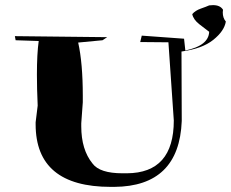

<svg xmlns="http://www.w3.org/2000/svg" viewBox="-20 -787 901 749"><path d="M426 -58H412Q119 -58 119 -302V-310L127 -375Q124 -442 124 -496Q124 -577 131 -627L41 -630L38 -646L398 -642L380 -630L285 -621Q303 -540 303 -414V-388L297 -306V-294Q297 -203 341 -149Q369 -111 458 -111H475Q658 -112 658 -317L637 -622L527 -623L533 -648L698 -636L703 -590Q794 -609 796 -663Q781 -674 757.5 -692.5Q734 -711 730 -732Q742 -746 763.5 -753.5Q785 -761 796 -766L811 -767Q839 -767 850 -749L849 -739Q849 -717 861 -703Q855 -666 812 -631.5Q769 -597 688 -586L689 -315Q679 -60 426 -58Z"/></svg>

Font: Xiangcui Kesong Xiangcui Kesong
Style: Regular
Weight: 400
Version: Version 1.501;March 28, 2024;FontCreator 14.0.0.2814 64-bit